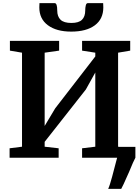

<svg xmlns="http://www.w3.org/2000/svg" viewBox="-20 -1003 891 1221"><path d="M801 90Q757 190 751 198H668Q678 177 693 121Q708 65 719 22L725 0H502V-60L586 -70V-542L526 -434L264 -101V-70L353 -60V0H41V-60L120 -70V-668L43 -681V-743H356V-681L264 -668V-202L331 -314L586 -644V-668L502 -681V-743H808V-681L731 -668V-70L739 -69H841V0Q830 19 801 90ZM344 -936Q344 -898 365 -877.5Q386 -857 434 -857Q481 -857 501.5 -877.5Q522 -898 522 -936Q522 -954 525.5 -968.5Q529 -983 538 -983H636L637 -956Q637 -882 583 -842Q529 -802 433 -802Q339 -802 284.5 -842.5Q230 -883 230 -956L231 -983H328Q344 -983 344 -936Z"/></svg>

Font: Koeln Type Serif
Style: Bold
Weight: 700
Designer: Eben Sorkin
Foundry: Eben Sorkin
Version: Version 2.002